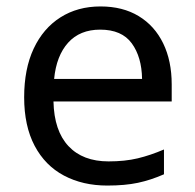

<svg xmlns="http://www.w3.org/2000/svg" viewBox="-20 -566 604 596"><path d="M292 -546Q361 -546 410.5 -516Q460 -486 486.5 -431.5Q513 -377 513 -304V-251H146Q148 -160 192.5 -112.5Q237 -65 317 -65Q368 -65 407.5 -74.5Q447 -84 489 -102V-25Q448 -7 408 1.5Q368 10 313 10Q237 10 178.5 -21Q120 -52 87.5 -113.5Q55 -175 55 -264Q55 -352 84.5 -415Q114 -478 167.5 -512Q221 -546 292 -546ZM291 -474Q228 -474 191.5 -433.5Q155 -393 148 -321H421Q420 -389 389 -431.5Q358 -474 291 -474Z"/></svg>

Font: Noto Sans Tai Tham
Style: Regular
Weight: 400
Designer: Monotype Design Team 2013. Revised by David WIlliams 2020
Foundry: Monotype Imaging Inc.
Version: Version 2.002